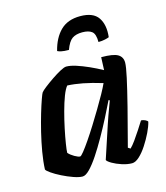

<svg xmlns="http://www.w3.org/2000/svg" viewBox="-106 -786 753 869"><g transform="rotate(-15 270.0 -352.0)"><path d="M174 0Q157.5 0 132 -9Q106.5 -18 80.5 -31Q54.5 -44 36.8 -56.5Q19 -69 17 -75Q18.5 -112 26 -155.8Q33.5 -199.5 44.2 -243.5Q55 -287.5 66 -324.5Q77 -361.5 85.8 -386Q94.5 -410.5 97.5 -414.5Q102.5 -421.5 120.2 -435.2Q138 -449 160 -464Q182 -479 201.5 -489.5Q221 -500 230.5 -500Q249.5 -500 276 -491.5Q302.5 -483 332.8 -469.5Q363 -456 392 -440L394.5 -500Q450.5 -500 471.8 -487.5Q493 -475 493 -448.5Q493 -430 482 -379.5Q471 -329 451.5 -251.8Q432 -174.5 405 -73L416 -66Q427 -76.5 441 -96Q455 -115.5 469.5 -137.8Q484 -160 494.5 -177Q503.5 -177 513.2 -172.5Q523 -168 525 -163Q520 -142 506.8 -114.5Q493.5 -87 476.2 -60.5Q459 -34 440.5 -17Q422 0 406 0Q384 0 358.8 -8.2Q333.5 -16.5 315.2 -27.2Q297 -38 294 -45L345.5 -201Q352 -220 357.5 -235.8Q363 -251.5 369 -267Q375 -282.5 381.5 -301L376.5 -304Q360 -270 339 -229Q318 -188 295 -147.5Q272 -107 249.8 -73.5Q227.5 -40 208 -20Q188.5 0 174 0ZM186.5 -90.5Q191 -90.5 204.2 -107Q217.5 -123.5 236 -150.5Q254.5 -177.5 275 -210.2Q295.5 -243 315.2 -276Q335 -309 350.8 -337.5Q366.5 -366 374.5 -384Q323.5 -399.5 284.8 -407Q246 -414.5 213 -416Q202.5 -404 191.2 -374.8Q180 -345.5 169.8 -307.5Q159.5 -269.5 151.5 -231.2Q143.5 -193 138.8 -163.2Q134 -133.5 134 -121.5Q144 -110 161 -100.2Q178 -90.5 186.5 -90.5ZM262 -569.5Q239.5 -569.5 226.5 -572.5Q213.5 -575.5 209 -578.5Q223.5 -637 257.5 -670.5Q291.5 -704 350 -704Q411 -704 434.2 -669.8Q457.5 -635.5 451 -578.5Q446 -576 431.8 -572.8Q417.5 -569.5 400.5 -569.5Q400.5 -607.5 385.2 -619.2Q370 -631 340.5 -631Q311 -631 293.2 -618.8Q275.5 -606.5 262 -569.5Z"/></g></svg>

Font: Texturina Medium
Style: Italic
Weight: 500
Italic angle: -11°
Designer: Guillermo Torres Carreño
Foundry: Omnibus-Type
Version: Version 1.002